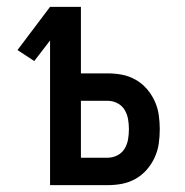

<svg xmlns="http://www.w3.org/2000/svg" viewBox="-20 -540 540 560"><path d="M126 0V-422L80 -362L31 -394L126 -520H216V-326H294Q316 -326 336.5 -322Q357 -318 375.5 -307.5Q394 -297 408 -281Q422 -265 431 -245.5Q440 -226 443 -205Q446 -184 446 -163Q446 -142 443 -121Q440 -100 431 -80.5Q422 -61 408 -45Q394 -29 375.5 -18.5Q357 -8 336.5 -4Q316 0 294 0ZM294 -80Q309 -80 322.5 -87Q336 -94 343.5 -106.5Q351 -119 353.5 -133.5Q356 -148 356 -163Q356 -178 353.5 -192.5Q351 -207 343.5 -219.5Q336 -232 322.5 -239Q309 -246 294 -246H216V-80Z"/></svg>

Font: Iosevka Custom Medium
Style: Regular
Weight: 500
Monospace: yes
Designer: Belleve Invis
Foundry: Belleve Invis
Version: Version 32.5.0; ttfautohint (v1.8.4)